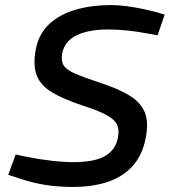

<svg xmlns="http://www.w3.org/2000/svg" viewBox="-20 -730 672 760"><path d="M268.9 10Q209.4 10 160.9 2.2Q112.4 -5.5 64 -21.3L12.5 -38L42.1 -118.5L86.1 -109.2Q135.1 -99.4 183.4 -93.8Q231.6 -88.2 269.9 -88.2Q355.3 -88.2 396.6 -112.9Q437.9 -137.6 446.7 -184.5Q452.8 -214.6 443.6 -235.7Q434.3 -256.8 401.8 -274.5Q369.3 -292.3 305.6 -312.8Q229.9 -337.8 185.3 -364.8Q140.8 -391.7 125.4 -431.7Q110.1 -471.6 121.5 -534Q133.5 -597 175.9 -635.7Q218.2 -674.3 281.3 -692.2Q344.5 -710 418.4 -710Q446.6 -710 479.3 -705.8Q512 -701.5 543.8 -695Q575.7 -688.5 601.7 -681L631.9 -672L603.6 -590.1L564.1 -597.4Q526.4 -604.7 486.3 -609Q446.2 -613.3 408.8 -613.3Q330.2 -613.3 283.1 -590.2Q236 -567.2 226.3 -519.2Q221 -490.3 231.2 -472.4Q241.4 -454.4 275.2 -439.6Q309 -424.7 372.9 -403.5Q449 -378.9 493.6 -351.2Q538.1 -323.5 553.4 -284.6Q568.7 -245.8 557.2 -185.7Q544.2 -116.3 505.4 -73.3Q466.5 -30.2 406.6 -10.1Q346.6 10 268.9 10Z"/></svg>

Font: REM Medium
Style: Italic
Weight: 500
Italic angle: -11°
Designer: Octavio Pardo
Foundry: Ashler Design
Version: Version 1.005;gftools[0.9.28]